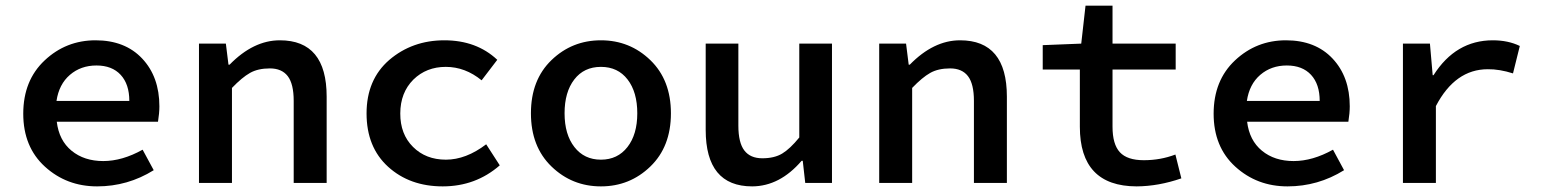

<svg xmlns="http://www.w3.org/2000/svg" viewBox="-20 -645 5436 677"><path d="M436 -289.1Q436 -348.1 405.5 -381.1Q375 -414.1 320.1 -414.1Q265.1 -414.1 226.6 -381.1Q188 -348.1 179.2 -289.1ZM542 -270Q542 -246.1 537.1 -215.8H180.2Q188 -149.9 232.4 -113.5Q276.9 -77.1 344 -77.1Q411.1 -77.1 482.9 -117.2L522 -44.9Q430.2 12.2 322.5 12.2Q214.8 12.2 138.4 -57.4Q62 -127 62 -244.1Q62 -361.3 137.5 -432.1Q212.9 -502.9 316.9 -502.9Q420.9 -502.9 481.4 -438.5Q542 -374 542 -270Z M681.6 0V-491.2H776.4L785.6 -417H789.6Q873.5 -502.9 966.8 -502.9Q1131.8 -502.9 1131.8 -304.2V0H1015.6V-289.1Q1015.6 -349.1 994.6 -376.5Q973.6 -403.8 931.6 -403.8Q889.6 -403.8 861.6 -387.9Q833.5 -372.1 797.9 -335V0Z M1272.5 -245.1Q1272.5 -364.3 1352.5 -433.6Q1433.6 -502.9 1546.9 -502.9Q1660.2 -502.9 1733.4 -434.1L1678.2 -361.8Q1620.1 -409.2 1551.8 -409.2Q1483.4 -409.2 1437.5 -364.3Q1391.6 -318.4 1391.4 -245.1Q1391.1 -171.9 1436.3 -127Q1481.4 -82 1552.2 -82Q1623 -82 1694.3 -136.2L1742.2 -62Q1657.2 12.2 1541 12.2Q1424.8 12.2 1348.6 -56.9Q1272.5 -126 1272.5 -245.1Z M2004.9 -364.7Q1970.7 -320.3 1970.7 -245.6Q1970.7 -170.9 2005.4 -126.5Q2040 -82 2098.9 -82Q2157.7 -82 2192.4 -126.5Q2227.1 -170.9 2227.1 -245.6Q2227.1 -320.3 2192.9 -364.7Q2158.7 -409.2 2098.9 -409.2Q2039.1 -409.2 2004.9 -364.7ZM1924.6 -57.9Q1852.1 -127.9 1852.1 -245.6Q1852.1 -363.3 1924.6 -433.1Q1997.1 -502.9 2098.9 -502.9Q2200.7 -502.9 2273.2 -432.9Q2345.7 -362.8 2345.7 -245.4Q2345.7 -127.9 2273.2 -57.9Q2200.7 12.2 2098.9 12.2Q1997.1 12.2 1924.6 -57.9Z M2913.6 -491.2V0H2819.3L2810.5 -78.1H2806.6Q2729.5 11.7 2632.3 12.2Q2468.3 12.2 2468.3 -187V-491.2H2583.5V-202.1Q2583.5 -142.1 2604.5 -114.5Q2625.5 -86.9 2668 -86.9Q2710.4 -86.9 2738 -103.5Q2765.6 -120.1 2798.3 -160.2V-491.2Z M3080.1 0V-491.2H3174.8L3184.1 -417H3188Q3272 -502.9 3365.2 -502.9Q3530.3 -502.9 3530.3 -304.2V0H3414.1V-289.1Q3414.1 -349.1 3393.1 -376.5Q3372.1 -403.8 3330.1 -403.8Q3288.1 -403.8 3260 -387.9Q3231.9 -372.1 3196.3 -335V0Z M3787.6 -198.2V-399.9H3656.7V-485.8L3792.5 -491.2L3807.6 -625H3902.8V-491.2H4125.5V-399.9H3902.8V-198.2Q3902.8 -136.2 3928.7 -108.2Q3954.6 -80.1 4013.2 -80.1Q4071.8 -80.1 4124.5 -100.1L4145.5 -16.1Q4065.4 11.7 3987.8 12.2Q3787.6 11.7 3787.6 -198.2Z M4633.3 -289.1Q4633.3 -348.1 4602.8 -381.1Q4572.3 -414.1 4517.3 -414.1Q4462.4 -414.1 4423.8 -381.1Q4385.3 -348.1 4376.5 -289.1ZM4739.3 -270Q4739.3 -246.1 4734.4 -215.8H4377.4Q4385.3 -149.9 4429.7 -113.5Q4474.1 -77.1 4541.3 -77.1Q4608.4 -77.1 4680.2 -117.2L4719.2 -44.9Q4627.4 12.2 4519.8 12.2Q4412.1 12.2 4335.7 -57.4Q4259.3 -127 4259.3 -244.1Q4259.3 -361.3 4334.7 -432.1Q4410.2 -502.9 4514.2 -502.9Q4618.2 -502.9 4678.7 -438.5Q4739.3 -374 4739.3 -270Z M4926.8 0V-491.2H5022L5031.7 -379.9H5034.7Q5112.8 -502.9 5243.7 -502.9Q5297.9 -502.9 5338.9 -482.9L5314.9 -386.2Q5267.1 -401.4 5226.1 -400.9Q5110.8 -400.9 5043 -271V0Z"/></svg>

Font: SourceCodePro-Semibold
Style: Regular
Weight: 600
Monospace: yes
Designer: Paul D. Hunt
Foundry: Adobe Systems Incorporated
Version: Version 1.009;PS 1.000;hotconv 1.0.70;makeotf.lib2.5.5900